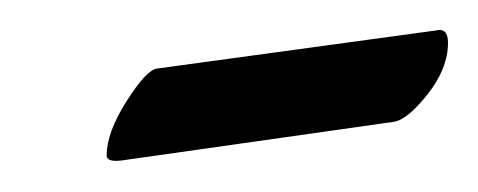

<svg xmlns="http://www.w3.org/2000/svg" viewBox="-20 -275 314 126"><path d="M62 -170Q50 -168 50 -173Q50 -188 63 -208.5Q76 -229 83 -230L266 -255Q270 -256 272 -254Q274 -252 274 -247Q274 -230 260.5 -213Q247 -196 238 -195Z"/></svg>

Font: EB Garamond 12
Style: Italic
Weight: 400
Italic angle: -17°
Version: Version 0.016; ttfautohint (v1.8.4)